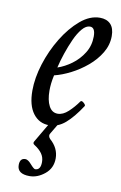

<svg xmlns="http://www.w3.org/2000/svg" viewBox="-75 -461 452 718"><g transform="rotate(10 150.5 -101.5)"><path d="M128 13Q90 13 67 -17.5Q44 -48 44 -104Q44 -152 61 -206Q78 -260 107 -307.5Q136 -355 172 -385.5Q208 -416 246 -416Q272 -416 286.5 -401Q301 -386 301 -356Q301 -322 283 -292Q265 -262 236.5 -238Q208 -214 175.5 -197.5Q143 -181 114 -174Q110 -156 108.5 -142Q107 -128 107 -115Q107 -79 118.5 -57Q130 -35 152 -35Q172 -35 192 -53.5Q212 -72 228 -95Q232 -100 240.5 -92.5Q249 -85 247 -81Q217 -35 189 -11Q161 13 128 13ZM121 -205Q148 -214 174 -233Q200 -252 217.5 -280Q235 -308 235 -343Q235 -377 215 -377Q200 -377 185.5 -360Q171 -343 159 -316.5Q147 -290 137 -260.5Q127 -231 121 -205ZM89 213Q42 213 42 179Q42 153 63 153Q73 153 86 168Q100 184 105 184Q126 184 126 153Q126 135 116 121Q106 107 87 95Q79 90 84 82L132 0H163L138 42Q131 52 141 63Q174 92 174 131Q174 168 146.5 190.5Q119 213 89 213Z"/></g></svg>

Font: Junicode Two Beta Condensed
Style: Italic
Weight: 400
Width: 3
Italic angle: -9°
Version: Version 1.053; ttfautohint (v1.8.4)